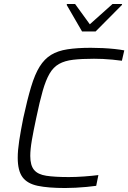

<svg xmlns="http://www.w3.org/2000/svg" viewBox="-20 -936 644 964"><path d="M307 8Q222 8 169.5 -3Q117 -14 93 -46.5Q69 -79 69 -144Q69 -181 76.5 -230Q84 -279 97 -344Q117 -436 136 -499.5Q155 -563 179 -601.5Q203 -640 236.5 -660.5Q270 -681 319 -688.5Q368 -696 436 -696Q465 -696 496 -694.5Q527 -693 555.5 -690Q584 -687 604 -683L592 -631Q570 -634 545 -636.5Q520 -639 496.5 -640Q473 -641 452 -641Q390 -641 347.5 -636Q305 -631 276.5 -615Q248 -599 229 -566.5Q210 -534 194.5 -480Q179 -426 162 -344Q148 -279 140 -232.5Q132 -186 132 -153Q132 -106 151 -83Q170 -60 212.5 -53.5Q255 -47 326 -47Q361 -47 402 -50Q443 -53 474 -57L463 -3Q442 0 415 2.5Q388 5 360 6.5Q332 8 307 8ZM392 -778 315 -911 316 -916H357L431 -814L545 -916H593L592 -911L460 -778Z"/></svg>

Font: Saira Thin Light
Style: Italic
Weight: 300
Italic angle: -12°
Version: Version 1.101